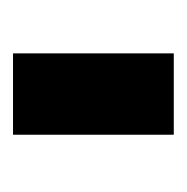

<svg xmlns="http://www.w3.org/2000/svg" viewBox="-16 -646 287 295"><g transform="rotate(90 127.5 -498.5)"><path d="M187 -622V-375H62V-622Z"/></g></svg>

Font: Eyechart
Style: Regular
Weight: 400
Designer: Peter Wiegel
Foundry: Peter Wiegel
Version: Version 1.000